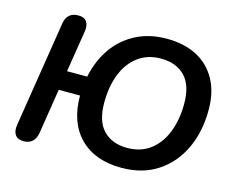

<svg xmlns="http://www.w3.org/2000/svg" viewBox="-100 -863 1248 1020"><g transform="rotate(15 523.5 -352.5)"><path d="M642 10Q496 10 413.5 -73Q331 -156 331 -304H214L175 -57Q164 8 103 8Q71 8 57 -12Q43 -32 49 -68L141 -649Q151 -713 214 -713Q246 -713 259.5 -693Q273 -673 267 -637L231 -411H342Q361 -502 408.5 -570Q456 -638 530 -676.5Q604 -715 700 -715Q795 -715 864.5 -679Q934 -643 972.5 -574Q1011 -505 1011 -407Q1011 -286 966.5 -192Q922 -98 839.5 -44Q757 10 642 10ZM644 -100Q719 -100 771 -139.5Q823 -179 850 -248Q877 -317 877 -405Q877 -506 829 -555.5Q781 -605 697 -605Q623 -605 571 -566Q519 -527 492 -458.5Q465 -390 465 -301Q465 -199 513 -149.5Q561 -100 644 -100Z"/></g></svg>

Font: Nunito
Style: Bold Italic
Weight: 700
Italic angle: -9°
Designer: Vernon Adams
Foundry: Vernon Adams
Version: Version 3.601; ttfautohint (v1.8.2.53-6de2)